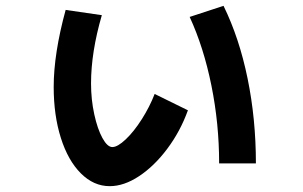

<svg xmlns="http://www.w3.org/2000/svg" viewBox="-20 -603 1040 658"><path d="M164 -305Q164 -419 205 -569L329 -551Q292 -424 292 -317Q292 -262 303 -211.5Q314 -161 331 -130Q348 -99 365 -99Q383 -99 411 -125.5Q439 -152 466 -194.5Q493 -237 510 -281L624 -225Q598 -153 553.5 -93.5Q509 -34 457 0.5Q405 35 356 35Q301 35 257 -9Q213 -53 188.5 -130.5Q164 -208 164 -305ZM746 -583Q800 -473 828.5 -334Q857 -195 857 -43H731Q731 -179 704.5 -310Q678 -441 630 -545Z"/></svg>

Font: Enso
Style: Bold
Weight: 700
Designer: Coji Morishita
Foundry: UNDERFOREST DESIGN
Version: Version 1.000